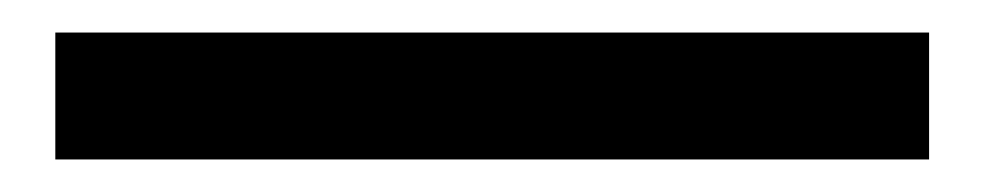

<svg xmlns="http://www.w3.org/2000/svg" viewBox="-20 53 605 118"><path d="M14 151V73H551V151Z"/></svg>

Font: Noto Sans JP SemiBold
Style: Regular
Weight: 600
Designer: Ryoko NISHIZUKA  (kana, bopomofo & ideographs); Paul D. Hunt (Latin, Greek & Cyrillic); Sandoll Communications , Soo-you
Foundry: Adobe
Version: Version 2.004-H2;hotconv 1.0.118;makeotfexe 2.5.65603